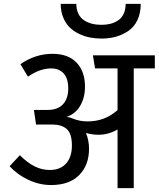

<svg xmlns="http://www.w3.org/2000/svg" viewBox="-20 -976 823 996"><path d="M506.8 -775.9Q475.1 -775.9 445.6 -781.7Q416 -787.6 388.2 -801.3Q360.4 -814.9 340.1 -835.2Q319.8 -855.5 307.4 -886.5Q294.9 -917.5 294.9 -956.1H376Q376 -926.3 386.7 -904.5Q397.5 -882.8 416.3 -870.6Q435.1 -858.4 457.5 -852.8Q480 -847.2 506.8 -847.2Q532.2 -847.2 553.7 -852.8Q575.2 -858.4 593.3 -870.6Q611.3 -882.8 621.6 -904.5Q631.8 -926.3 631.8 -956.1H710Q710 -907.7 692.9 -871.8Q675.8 -835.9 646 -815.7Q616.2 -795.4 581.5 -785.6Q546.9 -775.9 506.8 -775.9ZM783.2 -689V-621.1H673.8V0H589.8V-304.2Q542 -276.9 491.2 -276.9Q460.4 -276.9 425.8 -286.1Q441.9 -248 441.9 -204.1Q441.9 -119.6 390.9 -67.9Q339.8 -16.1 245.1 -16.1Q184.6 -16.1 127.2 -43Q69.8 -69.8 29.8 -113.8L83 -170.9Q122.6 -131.3 159.9 -112.8Q197.3 -94.2 238.8 -94.2Q292.5 -94.2 322.8 -127.9Q353 -161.6 353 -221.2Q353 -282.7 326.4 -306.4Q299.8 -330.1 252 -330.1H167L155.8 -405.8H228Q279.8 -405.8 306.9 -435.3Q334 -464.8 334 -517.1Q334 -568.4 310.5 -594.7Q287.1 -621.1 245.1 -621.1Q186.5 -621.1 125 -578.1L85.9 -643.1Q163.6 -696.8 252 -696.8Q334 -696.8 377.4 -650.9Q420.9 -605 420.9 -526.9Q420.9 -469.7 396.2 -427.5Q371.6 -385.3 324.2 -369.1Q338.9 -369.1 357.9 -360.8Q393.6 -346.2 435.1 -346.2Q523.9 -346.2 589.8 -404.8V-621.1H473.1L461.9 -689Z"/></svg>

Font: FiraGO
Style: Regular
Weight: 400
Designer: bBox Type
Foundry: bBox Type GmbH
Version: Version 1.001;PS 001.001;hotconv 1.0.88;makeotf.lib2.5.64775